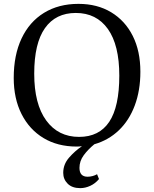

<svg xmlns="http://www.w3.org/2000/svg" viewBox="-20 -744 797 993"><path d="M395 229Q353 229 330 206Q307 183 307 150Q307 106 337 71.5Q367 37 404 12Q391 14 377 14Q278 14 205 -30Q132 -74 91.5 -154Q51 -234 51 -341Q51 -459 91.5 -545Q132 -631 207.5 -677.5Q283 -724 386 -724Q483 -724 555 -680.5Q627 -637 666.5 -558.5Q706 -480 706 -373Q706 -276 677 -198.5Q648 -121 594.5 -70Q541 -19 468 2Q435 29 413 59Q391 89 391 124Q391 170 433 170Q446 170 459 166.5Q472 163 482 157L492 182Q473 205 447 217Q421 229 395 229ZM389 -36Q493 -36 545 -114Q597 -192 597 -353Q597 -511 538 -594Q479 -677 372 -677Q268 -677 212.5 -598.5Q157 -520 157 -363Q157 -206 219 -121Q281 -36 389 -36Z"/></svg>

Font: Literata 36pt
Style: Regular
Weight: 400
Designer: Latin by Veronika Burian and Jose Scaglione. Greek by Irene Vlachou. Cyrillic by Vera Evstafieva.
Foundry: TypeTogether
Version: Version 3.002